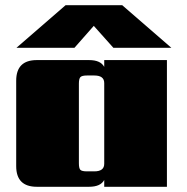

<svg xmlns="http://www.w3.org/2000/svg" viewBox="-20 -715 715 735"><path d="M339 -616 265 -532H43L231 -695H448L636 -532H414ZM313 -59H341Q379 -59 379 -88V-397Q379 -426 341 -426H313Q294 -426 288 -420Q282 -414 282 -395V-90Q282 -70 288 -64.5Q294 -59 313 -59ZM379 -485H619V0H379V-26Q365 0 321 0H121Q42 0 42 -79V-406Q42 -485 121 -485H321Q365 -485 379 -459Z"/></svg>

Font: Sarpanch Black
Style: Regular
Weight: 900
Designer: Manushi Parikh (Devanagari and Latin), Jyotish Sonowal (Devanagari)
Foundry: Indian Type Foundry
Version: Version 2.004;PS 1.0;hotconv 1.0.78;makeotf.lib2.5.61930; tt